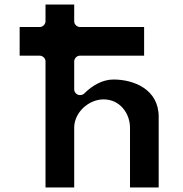

<svg xmlns="http://www.w3.org/2000/svg" viewBox="-20 -855 808 850"><path d="M181.5 -760.5C181.5 -749.8 171.6 -735.5 156.5 -735.5H67V-608.5H156.5C167.2 -608.5 181.5 -598.6 181.5 -583.5V-25H308.5V-290C308.5 -356.7 372 -415 438.5 -415C512.3 -415 555.5 -351.3 555.5 -290V-25H682.5V-338C682.5 -460.3 571.6 -503 482.5 -503C435.4 -503 390.2 -478.3 353.2 -441.3C349.3 -437.4 342.3 -434 335.5 -434H333.5C322.8 -434 308.5 -443.9 308.5 -459V-583.5C308.5 -594.2 318.4 -608.5 333.5 -608.5H618V-735.5H333.5C322.8 -735.5 308.5 -745.4 308.5 -760.5V-835H181.5Z"/></svg>

Font: Hussar Ekologiczny
Style: Regular
Weight: 400
Foundry: Cannot Into Space Fonts
Version: Version 0.97